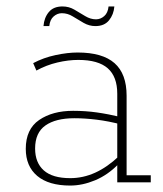

<svg xmlns="http://www.w3.org/2000/svg" viewBox="-20 -566 506 596"><path d="M198 10Q131 10 95.5 -20Q60 -50 60 -104Q60 -165 101.5 -193.5Q143 -222 207 -222Q245 -222 280.5 -217Q316 -212 358 -202L344 -195V-275Q344 -328 314.5 -354Q285 -380 223 -380Q192 -380 158 -372Q124 -364 93 -347L83 -370Q115 -387 152.5 -395Q190 -403 221 -403Q298 -403 335.5 -370Q373 -337 373 -269V-22H448V0H344V-59L348 -57Q315 -23 275.5 -6.5Q236 10 198 10ZM198 -13Q238 -13 275.5 -30Q313 -47 349 -81L344 -68V-190L359 -179Q317 -190 280 -194.5Q243 -199 211 -199Q153 -199 121 -176.5Q89 -154 89 -105Q89 -61 116 -37Q143 -13 198 -13ZM276 -485Q257 -485 239.5 -495Q222 -505 206 -515Q190 -525 172 -525Q158 -525 146.5 -515Q135 -505 133 -485H115Q117 -511 131.5 -528.5Q146 -546 174 -546Q194 -546 211 -536Q228 -526 244.5 -516Q261 -506 278 -506Q292 -506 303.5 -516Q315 -526 317 -546H335Q333 -521 318.5 -503Q304 -485 276 -485Z"/></svg>

Font: Rokkitt Thin
Style: Regular
Weight: 250
Version: Version 3.103